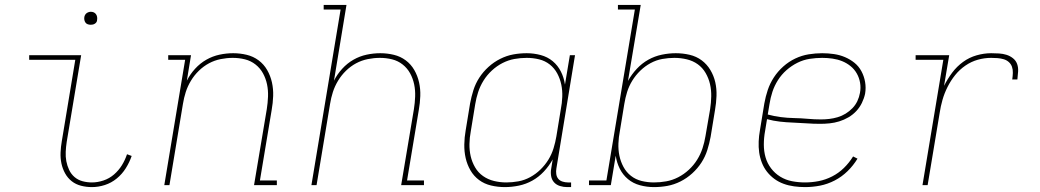

<svg xmlns="http://www.w3.org/2000/svg" viewBox="-20 -755 4240 783"><path d="M355 8Q332 8 310.5 2.5Q289 -3 272.5 -16Q256 -29 245.5 -48Q235 -67 230.5 -88.5Q226 -110 227 -133Q228 -156 232 -179L287 -511H99V-530H311L252 -176Q249 -156 248 -136Q247 -116 250.5 -97.5Q254 -79 262 -62Q270 -45 284 -33Q298 -21 316.5 -16Q335 -11 355 -11Q378 -11 402 -19Q426 -27 445 -43.5Q464 -60 477 -81Q490 -102 498 -126L517 -119Q508 -93 493 -69Q478 -45 456 -27Q434 -9 407.5 -0.5Q381 8 355 8ZM350 -654Q344 -654 338 -656Q332 -658 328.5 -663Q325 -668 324 -674Q323 -680 324 -686Q325 -691 327.5 -695Q330 -699 333.5 -701.5Q337 -704 341.5 -705.5Q346 -707 350 -707Q357 -707 362.5 -704.5Q368 -702 371.5 -697Q375 -692 376 -686Q377 -680 376 -674Q376 -669 373.5 -665Q371 -661 367 -658.5Q363 -656 359 -655Q355 -654 350 -654Z M650 0 735 -511H666V-530H759L742 -426Q755 -452 775.5 -474.5Q796 -497 821.5 -511.5Q847 -526 875 -532Q903 -538 931 -538Q959 -538 986 -531.5Q1013 -525 1034.5 -509Q1056 -493 1069.5 -469.5Q1083 -446 1089 -419Q1095 -392 1094 -363.5Q1093 -335 1088 -307L1040 -19H1109V0H1016L1068 -310Q1072 -335 1073 -361Q1074 -387 1069 -411Q1064 -435 1052.5 -456Q1041 -477 1022 -492Q1003 -507 979 -513Q955 -519 929 -519Q905 -519 880 -514Q855 -509 832.5 -497Q810 -485 791 -466.5Q772 -448 758.5 -425.5Q745 -403 737.5 -379.5Q730 -356 726 -331L671 0Z M1250 0 1369 -716H1300V-735H1393L1342 -426Q1355 -452 1375.5 -474.5Q1396 -497 1421.5 -511.5Q1447 -526 1475 -532Q1503 -538 1531 -538Q1559 -538 1586 -531.5Q1613 -525 1634.5 -509Q1656 -493 1669.5 -469.5Q1683 -446 1689 -419Q1695 -392 1694 -363.5Q1693 -335 1688 -307L1640 -19H1709V0H1616L1668 -310Q1672 -335 1673 -361Q1674 -387 1669 -411Q1664 -435 1652.5 -456Q1641 -477 1622 -492Q1603 -507 1579 -513Q1555 -519 1529 -519Q1505 -519 1480 -514Q1455 -509 1432.5 -497Q1410 -485 1391 -466.5Q1372 -448 1358.5 -425.5Q1345 -403 1337.5 -379.5Q1330 -356 1326 -331L1271 0Z M2039 8Q2010 8 1982.5 1.5Q1955 -5 1933.5 -21Q1912 -37 1898.5 -60.5Q1885 -84 1879 -110.5Q1873 -137 1873.5 -166Q1874 -195 1879 -223L1897 -333Q1902 -360 1910.5 -387Q1919 -414 1934.5 -438Q1950 -462 1972 -482Q1994 -502 2020 -515Q2046 -528 2073 -533Q2100 -538 2128 -538Q2157 -538 2185 -530.5Q2213 -523 2234 -505.5Q2255 -488 2267.5 -463Q2280 -438 2284 -410L2304 -530H2325L2249 -68Q2247 -57 2248.5 -45.5Q2250 -34 2256.5 -26Q2263 -18 2274 -14.5Q2285 -11 2296 -11H2309V8H2293Q2278 8 2263.5 3.5Q2249 -1 2239.5 -11.5Q2230 -22 2227.5 -37.5Q2225 -53 2228 -68L2234 -105Q2219 -78 2198 -55.5Q2177 -33 2151 -18.5Q2125 -4 2096 2Q2067 8 2039 8ZM2045 -11Q2069 -11 2094 -15.5Q2119 -20 2142 -32.5Q2165 -45 2184 -63.5Q2203 -82 2216.5 -104Q2230 -126 2237.5 -150.5Q2245 -175 2249 -199L2267 -309Q2272 -334 2273 -360Q2274 -386 2269 -410Q2264 -434 2252.5 -455.5Q2241 -477 2222 -492Q2203 -507 2178.5 -513Q2154 -519 2128 -519Q2103 -519 2078 -514.5Q2053 -510 2029.5 -498Q2006 -486 1986 -467.5Q1966 -449 1952 -426.5Q1938 -404 1930 -379.5Q1922 -355 1918 -330L1900 -220Q1895 -194 1894.5 -168Q1894 -142 1899.5 -118Q1905 -94 1917.5 -72.5Q1930 -51 1950 -37Q1970 -23 1994.5 -17Q2019 -11 2045 -11Z M2647 8Q2618 8 2590 0.5Q2562 -7 2541 -24.5Q2520 -42 2507.5 -67Q2495 -92 2491 -120L2471 0H2382V-19H2453L2569 -716H2500V-735H2593L2541 -425Q2556 -452 2577 -474.5Q2598 -497 2624 -511.5Q2650 -526 2679 -532Q2708 -538 2736 -538Q2765 -538 2792.5 -531.5Q2820 -525 2841.5 -509Q2863 -493 2877 -469.5Q2891 -446 2897 -419.5Q2903 -393 2902 -364Q2901 -335 2896 -307L2878 -197Q2873 -170 2864.5 -143Q2856 -116 2840.5 -92Q2825 -68 2803 -48Q2781 -28 2755 -15Q2729 -2 2702 3Q2675 8 2647 8ZM2647 -11Q2672 -11 2697 -15.5Q2722 -20 2745.5 -32Q2769 -44 2789 -62.5Q2809 -81 2823 -103.5Q2837 -126 2845 -150.5Q2853 -175 2857 -200L2876 -310Q2880 -336 2880.5 -362Q2881 -388 2875.5 -412Q2870 -436 2857.5 -457.5Q2845 -479 2825.5 -493Q2806 -507 2781 -513Q2756 -519 2730 -519Q2706 -519 2681 -514.5Q2656 -510 2633 -497.5Q2610 -485 2591 -466.5Q2572 -448 2558.5 -426Q2545 -404 2537.5 -380Q2530 -356 2526 -331L2508 -221Q2503 -196 2502 -170Q2501 -144 2506 -120Q2511 -96 2522.5 -74.5Q2534 -53 2553 -38Q2572 -23 2596.5 -17Q2621 -11 2647 -11Z M3263 8Q3241 8 3218.5 5Q3196 2 3175.5 -5.5Q3155 -13 3138 -25.5Q3121 -38 3108 -54.5Q3095 -71 3087 -91.5Q3079 -112 3076 -133.5Q3073 -155 3074 -178Q3075 -201 3079 -223L3097 -333Q3102 -361 3111 -388Q3120 -415 3136 -439.5Q3152 -464 3174.5 -484Q3197 -504 3223.5 -516.5Q3250 -529 3278 -533.5Q3306 -538 3333 -538Q3357 -538 3381 -534.5Q3405 -531 3426 -522Q3447 -513 3464.5 -499Q3482 -485 3493 -464.5Q3504 -444 3508 -420.5Q3512 -397 3508 -373Q3504 -354 3495 -335.5Q3486 -317 3472 -302Q3458 -287 3440 -276.5Q3422 -266 3402.5 -260Q3383 -254 3363.5 -252Q3344 -250 3325 -250Q3297 -250 3269.5 -252Q3242 -254 3214.5 -255Q3187 -256 3160.5 -259Q3134 -262 3108 -269L3100 -220Q3095 -193 3095 -165.5Q3095 -138 3102 -113.5Q3109 -89 3124.5 -68.5Q3140 -48 3162 -34.5Q3184 -21 3210 -16Q3236 -11 3263 -11Q3291 -11 3319 -16.5Q3347 -22 3373.5 -35.5Q3400 -49 3421.5 -70Q3443 -91 3459 -117L3477 -108Q3460 -80 3436.5 -57Q3413 -34 3384 -19Q3355 -4 3324.5 2Q3294 8 3263 8ZM3328 -268Q3345 -268 3362 -270Q3379 -272 3396 -277Q3413 -282 3428.5 -291.5Q3444 -301 3456.5 -314Q3469 -327 3476.5 -343Q3484 -359 3487 -376Q3491 -397 3487.5 -417.5Q3484 -438 3474 -455.5Q3464 -473 3448.5 -485.5Q3433 -498 3414.5 -505.5Q3396 -513 3375 -516Q3354 -519 3333 -519Q3308 -519 3282 -515Q3256 -511 3232 -499Q3208 -487 3187.5 -469Q3167 -451 3152.5 -428Q3138 -405 3130 -380.5Q3122 -356 3118 -330L3111 -288Q3137 -281 3164 -277.5Q3191 -274 3218.5 -273.5Q3246 -273 3273.5 -270.5Q3301 -268 3328 -268Z M3742 0 3827 -511H3714V-530H3851L3830 -405Q3844 -433 3863 -458.5Q3882 -484 3907.5 -502.5Q3933 -521 3963 -529.5Q3993 -538 4022 -538Q4038 -538 4054 -537Q4070 -536 4084.5 -531.5Q4099 -527 4111 -517.5Q4123 -508 4128 -494Q4133 -480 4132 -463.5Q4131 -447 4129 -431H4108Q4110 -444 4110.5 -457.5Q4111 -471 4107 -482.5Q4103 -494 4094 -502Q4085 -510 4073 -513.5Q4061 -517 4048 -518Q4035 -519 4022 -519Q3995 -519 3968 -511.5Q3941 -504 3917 -487.5Q3893 -471 3875 -448.5Q3857 -426 3844 -400Q3831 -374 3823.5 -347.5Q3816 -321 3812 -294L3763 0Z"/></svg>

Font: Iosevka Slab Thin Extended
Style: Italic
Weight: 100
Width: 7
Italic angle: -9°
Monospace: yes
Designer: Belleve Invis
Foundry: Belleve Invis
Version: Version 11.1.0; ttfautohint (v1.8.3)